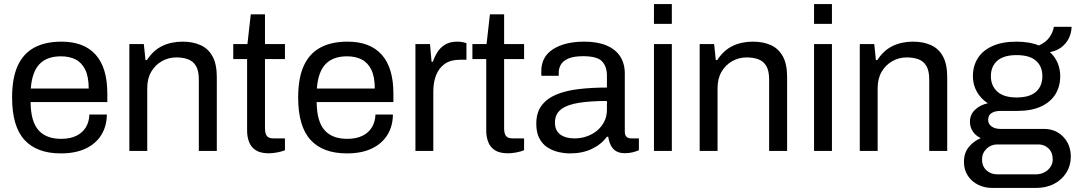

<svg xmlns="http://www.w3.org/2000/svg" viewBox="-20 -743 5302 945"><path d="M279.1 12Q161.2 12 100.4 -54.5Q39.5 -121 39.5 -263Q39.5 -358 66.8 -418.5Q94.1 -479 148.2 -508.5Q202.4 -538 282.7 -538Q393.5 -538 450.9 -473.7Q508.2 -409.5 508.2 -283.2V-240.8H130.5Q131.5 -145.2 169.3 -102.4Q207.1 -59.6 281 -59.6Q325.8 -59.6 356.5 -75Q387.2 -90.4 403.1 -117.4Q419 -144.5 419.9 -179.4H505.9Q505.5 -122.5 478.9 -79.2Q452.3 -36 402.1 -12Q351.9 12 279.1 12ZM131.5 -307.1H416.6Q416.6 -365.8 399.2 -400.6Q381.9 -435.4 351.5 -450.6Q321.2 -465.8 280.4 -465.8Q210.9 -465.8 174.2 -427.3Q137.6 -388.8 131.5 -307.1Z M616.7 0V-526H687.9L696.1 -447.3H703.1Q734.2 -495.2 778.4 -516.6Q822.7 -538 878.9 -538Q928.9 -538 966.7 -521.1Q1004.5 -504.3 1025.8 -466.1Q1047.1 -428 1047.1 -363.3V0H958.6V-351.4Q958.6 -394.8 944.5 -418.4Q930.5 -441.9 905.6 -451.2Q880.6 -460.4 847.4 -460.4Q809.8 -460.4 777.1 -442.1Q744.4 -423.8 724.5 -390.1Q704.7 -356.3 704.7 -309.2V0Z M1303.1 11.5Q1262.3 11.5 1238.9 -3.6Q1215.5 -18.7 1205.9 -44.2Q1196.2 -69.6 1196.2 -98.9V-452.2H1128.1V-526H1197.8L1214.3 -672.5H1284.2V-526H1382.5V-452.2H1284.2V-111.8Q1284.2 -86.6 1293.1 -74.2Q1302.1 -61.8 1326.8 -61.8H1382.5V-3.5Q1367.1 2.9 1344.6 7.2Q1322.2 11.5 1303.1 11.5Z M1687.1 12Q1569.2 12 1508.4 -54.5Q1447.5 -121 1447.5 -263Q1447.5 -358 1474.8 -418.5Q1502.1 -479 1556.2 -508.5Q1610.4 -538 1690.7 -538Q1801.5 -538 1858.9 -473.7Q1916.2 -409.5 1916.2 -283.2V-240.8H1538.5Q1539.5 -145.2 1577.3 -102.4Q1615.1 -59.6 1689 -59.6Q1733.8 -59.6 1764.5 -75Q1795.2 -90.4 1811.1 -117.4Q1827 -144.5 1827.9 -179.4H1913.9Q1913.5 -122.5 1886.9 -79.2Q1860.3 -36 1810.1 -12Q1759.9 12 1687.1 12ZM1539.5 -307.1H1824.6Q1824.6 -365.8 1807.2 -400.6Q1789.9 -435.4 1759.5 -450.6Q1729.2 -465.8 1688.4 -465.8Q1618.9 -465.8 1582.2 -427.3Q1545.6 -388.8 1539.5 -307.1Z M2024.7 0V-526H2096.4L2104.1 -439.3H2110.6Q2118.8 -463.9 2132.8 -486.3Q2146.8 -508.7 2170.8 -523.4Q2194.7 -538 2230 -538Q2245.1 -538 2257.4 -535.5Q2269.8 -532.9 2275.8 -530.4V-448.9H2243Q2197.8 -448.9 2169 -428.6Q2140.3 -408.3 2126.5 -373.1Q2112.7 -337.9 2112.7 -292.6V0Z M2480.1 11.5Q2439.3 11.5 2415.9 -3.6Q2392.5 -18.7 2382.9 -44.2Q2373.2 -69.6 2373.2 -98.9V-452.2H2305.1V-526H2374.8L2391.3 -672.5H2461.2V-526H2559.5V-452.2H2461.2V-111.8Q2461.2 -86.6 2470.1 -74.2Q2479.1 -61.8 2503.8 -61.8H2559.5V-3.5Q2544.1 2.9 2521.6 7.2Q2499.2 11.5 2480.1 11.5Z M2785.9 12Q2757.5 12 2728.1 5.1Q2698.6 -1.8 2674 -17.9Q2649.3 -34.1 2634.4 -62.4Q2619.5 -90.8 2619.5 -133.7Q2619.5 -188.2 2645.3 -223Q2671.1 -257.8 2717.6 -277.4Q2764.1 -296.9 2828.1 -304.5Q2892 -312.1 2967.2 -312.1V-371.6Q2967.2 -414.8 2943.6 -440.6Q2920 -466.4 2849.4 -466.4Q2803.6 -466.4 2777.3 -454.8Q2751.1 -443.3 2740.5 -425Q2730 -406.7 2730 -385.4V-370H2645.1Q2644.1 -375 2644.1 -380Q2644.1 -385 2644.1 -392Q2644.1 -464.1 2702.4 -501.1Q2760.7 -538 2855.2 -538Q2921.3 -538 2965.5 -519.1Q3009.7 -500.3 3032.4 -465.4Q3055.2 -430.4 3055.2 -380.6V-95.9Q3055.2 -76.9 3063.9 -69.4Q3072.6 -61.8 3085.6 -61.8H3124.5V-3.5Q3110.8 2.3 3093.7 6.6Q3076.5 11 3055.4 11Q3028.9 11 3012.1 0.7Q2995.3 -9.7 2986.1 -28.2Q2976.9 -46.7 2973.7 -70.1H2967.2Q2938.9 -31.7 2892.5 -9.8Q2846.1 12 2785.9 12ZM2807.8 -61.8Q2839.6 -61.8 2868.4 -72Q2897.2 -82.1 2919.1 -100.4Q2941 -118.7 2954.1 -144.7Q2967.2 -170.7 2967.2 -201.8V-246Q2886.5 -246 2829.2 -237Q2771.9 -227.9 2741.6 -204.8Q2711.4 -181.6 2711.4 -139.7Q2711.4 -99.8 2738 -80.8Q2764.6 -61.8 2807.8 -61.8Z M3198.7 -625.4V-723H3286.7V-625.4ZM3198.7 0V-526H3286.7V0Z M3423.7 0V-526H3494.9L3503.1 -447.3H3510.1Q3541.2 -495.2 3585.4 -516.6Q3629.7 -538 3685.9 -538Q3735.9 -538 3773.7 -521.1Q3811.5 -504.3 3832.8 -466.1Q3854.1 -428 3854.1 -363.3V0H3765.6V-351.4Q3765.6 -394.8 3751.5 -418.4Q3737.5 -441.9 3712.6 -451.2Q3687.6 -460.4 3654.4 -460.4Q3616.8 -460.4 3584.1 -442.1Q3551.4 -423.8 3531.5 -390.1Q3511.7 -356.3 3511.7 -309.2V0Z M3986.7 -625.4V-723H4074.7V-625.4ZM3986.7 0V-526H4074.7V0Z M4211.7 0V-526H4282.9L4291.1 -447.3H4298.1Q4329.2 -495.2 4373.4 -516.6Q4417.7 -538 4473.9 -538Q4523.9 -538 4561.7 -521.1Q4599.5 -504.3 4620.8 -466.1Q4642.1 -428 4642.1 -363.3V0H4553.6V-351.4Q4553.6 -394.8 4539.5 -418.4Q4525.5 -441.9 4500.6 -451.2Q4475.6 -460.4 4442.4 -460.4Q4404.8 -460.4 4372.1 -442.1Q4339.4 -423.8 4319.5 -390.1Q4299.7 -356.3 4299.7 -309.2V0Z M4863.5 182Q4826.2 182 4794.3 166.4Q4762.4 150.8 4743.4 121.7Q4724.4 92.6 4724.4 53.5Q4724.4 9.5 4748.5 -19.7Q4772.6 -48.9 4807.3 -63.2Q4782 -74.8 4768 -96.2Q4753.9 -117.5 4753.9 -143.7Q4753.9 -179.4 4779.6 -203.3Q4805.3 -227.2 4841.8 -234.6Q4807.5 -257.2 4788 -291.6Q4768.5 -325.9 4768.5 -367.8Q4768.5 -418.2 4792.5 -456.3Q4816.5 -494.5 4864.5 -516.2Q4912.5 -538 4983.1 -538Q5014.9 -538 5042.8 -533.3Q5070.7 -528.6 5093.2 -519.2Q5128.2 -534.7 5145.6 -559.9Q5162.9 -585 5167.1 -611.2H5254.4Q5253.5 -580.8 5240.5 -554.4Q5227.4 -528.1 5204.1 -510.4Q5180.8 -492.7 5147.7 -486.5Q5173.2 -463.1 5185.7 -432.8Q5198.3 -402.5 5198.3 -367.8Q5198.3 -317.9 5174.8 -279.5Q5151.4 -241.1 5104.4 -219.1Q5057.5 -197.1 4986.4 -197.1H4904Q4877 -197.1 4860.2 -186.5Q4843.5 -175.9 4843.5 -152.5Q4843.5 -132.6 4860.4 -120.6Q4877.3 -108.5 4904.1 -108.5H5118.1Q5176.1 -108.5 5213.3 -69.5Q5250.4 -30.6 5250.4 28.5Q5250.4 71.7 5228.7 106.5Q5207.1 141.4 5168.5 161.7Q5129.9 182 5079 182ZM4888.7 115.1H5077.5Q5101.1 115.1 5120 105.4Q5138.9 95.7 5150.1 78.9Q5161.4 62.1 5161.4 42Q5161.4 7.7 5141 -12.2Q5120.6 -32.1 5091.1 -32.1H4888.7Q4857.3 -32.1 4835.4 -10.7Q4813.4 10.7 4813.4 42Q4813.4 75.1 4835.1 95.1Q4856.8 115.1 4888.7 115.1ZM4983.7 -263.3Q5047.7 -263.3 5079 -291.3Q5110.4 -319.2 5110.4 -367.8Q5110.4 -416.4 5079 -444.1Q5047.7 -471.8 4983.7 -471.8Q4920.1 -471.8 4888.6 -444.1Q4857 -416.4 4857 -367.8Q4857 -321.1 4888.6 -292.2Q4920.1 -263.3 4983.7 -263.3Z"/></svg>

Font: Archivo Variable SemiBold
Style: Regular
Weight: 600
Designer: Hector Gatti
Foundry: Omnibus-Type
Version: Version 2.001